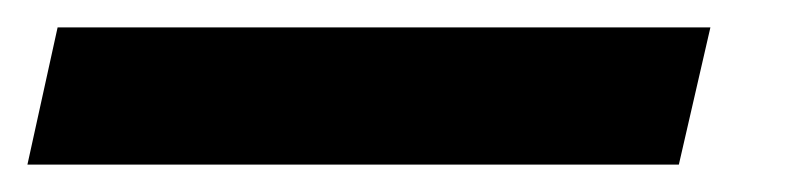

<svg xmlns="http://www.w3.org/2000/svg" viewBox="-35 65 585 140"><path d="M483 85 460 185H-15L7 85Z"/></svg>

Font: Panefresco 750wt
Style: Italic
Weight: 750
Foundry: Campivisivi & Chank Co
Version: Version 1.000